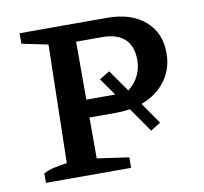

<svg xmlns="http://www.w3.org/2000/svg" viewBox="-65 -596 706 666"><g transform="rotate(-10 288.5 -263.5)"><path d="M353 -527Q437 -527 486 -485Q535 -443 535 -371Q535 -315 504 -273.5Q473 -232 419 -212L471 -137L436 -115L376 -201Q352 -197 327 -197H233V-53L345 -37V0H45V-33Q59 -41 79 -46Q99 -51 128 -55L137 -471L45 -490V-527ZM328 -343 382 -266Q431 -305 431 -365Q431 -414 404 -439Q377 -464 326 -464H233V-260H335L292 -321Z"/></g></svg>

Font: Piazzolla SC Medium
Style: Regular
Weight: 500
Designer: Juan Pablo del Peral
Foundry: Huerta Tipografica
Version: Version 1.330